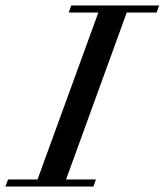

<svg xmlns="http://www.w3.org/2000/svg" viewBox="-71 -683 603 703"><path d="M-51.3 0 -41.5 -25.9H66.4L289.1 -637.2H180.7L189.9 -663.1H511.7L502.4 -637.2H393.1L170.9 -25.9H280.3L271 0Z"/></svg>

Font: Elstob 14pt Medium
Style: Italic
Weight: 500
Italic angle: -20°
Designer: Peter S. Baker
Version: Version 1.015